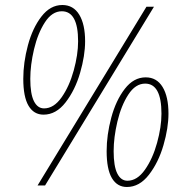

<svg xmlns="http://www.w3.org/2000/svg" viewBox="-20 -741 733 767"><path d="M73 -426Q73 -491 91.5 -560Q110 -629 145.5 -675Q181 -721 229 -721Q273 -721 296.5 -682.5Q320 -644 320 -576Q320 -519 300 -450Q280 -381 242 -332Q204 -283 154 -283Q115 -283 94 -318.5Q73 -354 73 -426ZM565 -714H595L160 0H130ZM292 -576Q292 -696 227 -696Q188 -696 159.5 -652Q131 -608 116 -544.5Q101 -481 101 -426Q101 -366 115.5 -337Q130 -308 156 -308Q195 -308 226 -352Q257 -396 274.5 -459.5Q292 -523 292 -576ZM406 -137Q406 -202 424.5 -271Q443 -340 478.5 -386Q514 -432 562 -432Q606 -432 629.5 -393.5Q653 -355 653 -287Q653 -230 633 -161Q613 -92 575 -43Q537 6 487 6Q448 6 427 -29.5Q406 -65 406 -137ZM625 -287Q625 -407 560 -407Q521 -407 492.5 -363Q464 -319 449 -255.5Q434 -192 434 -137Q434 -77 448.5 -48Q463 -19 489 -19Q528 -19 559 -63Q590 -107 607.5 -170.5Q625 -234 625 -287Z"/></svg>

Font: Noto Serif CondThin
Style: Italic
Weight: 250
Width: 3
Italic angle: -12°
Designer: Monotype Design Team
Foundry: Monotype Imaging Inc.
Version: Version 1.001